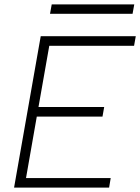

<svg xmlns="http://www.w3.org/2000/svg" viewBox="-20 -859 642 879"><path d="M44.4 0H479.5L486.8 -43.9H99.1L148.4 -325.2H449.2L457 -369.1H156.2L205.6 -649.4H593.8L601.6 -693.4H166.5L158.7 -649.4ZM209 -795.9H586.9L594.7 -838.9H216.8Z"/></svg>

Font: Cascadia Code PL ExtraLight
Style: Italic
Weight: 200
Italic angle: -10°
Monospace: yes
Designer: Aaron Bell
Foundry: Saja Typeworks
Version: Version 2404.023